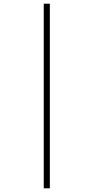

<svg xmlns="http://www.w3.org/2000/svg" viewBox="-20 -780 507 1040"><path d="M217 240V-760H250V240Z"/></svg>

Font: Noto Serif Condensed ExtraLight
Style: Regular
Weight: 200
Width: 3
Designer: Monotype Design Team
Foundry: Monotype Imaging Inc.
Version: Version 2.013; ttfautohint (v1.8.4.7-5d5b)